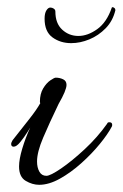

<svg xmlns="http://www.w3.org/2000/svg" viewBox="-20 -504 341 534"><path d="M178 -384Q148 -384 126 -400Q104 -416 104 -452Q104 -467 109 -475Q114 -483 120 -483Q125 -483 129.5 -480Q134 -477 134 -472Q134 -439 153 -421.5Q172 -404 198 -404Q224 -404 250.5 -423Q277 -442 291 -483Q291 -484 294 -484Q295 -484 295.5 -483.5Q296 -483 296 -483Q299 -482 300 -479.5Q301 -477 301 -476Q294 -446 274 -425.5Q254 -405 228.5 -394.5Q203 -384 178 -384ZM89 10Q70 10 51.5 -1Q33 -12 33 -41Q33 -61 42 -91Q51 -121 64 -149Q64 -149 55.5 -135.5Q47 -122 36.5 -109Q26 -96 18 -96Q11 -96 11 -104Q11 -107 15 -114Q41 -147 61.5 -173Q82 -199 92 -217Q91 -219 91 -221Q91 -243 100 -258Q109 -273 120 -280.5Q131 -288 135 -288Q146 -288 155.5 -283.5Q165 -279 165 -268Q165 -253 143 -215Q117 -161 100 -121Q83 -81 83 -55Q83 -38 89.5 -26.5Q96 -15 109 -15Q120 -15 150 -35.5Q180 -56 215.5 -89Q251 -122 278 -160Q279 -164 284 -164Q292 -164 292 -157Q292 -153 291 -152Q280 -131 257.5 -103.5Q235 -76 206 -50Q177 -24 146.5 -7Q116 10 89 10Z"/></svg>

Font: Allura
Style: Regular
Weight: 400
Designer: Robert E. Leuschke
Foundry: Robert E. Leuschke
Version: Version 1.110